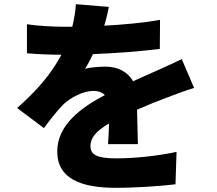

<svg xmlns="http://www.w3.org/2000/svg" viewBox="-20 -839 1040 919"><path d="M640 -149C639 -193 637 -260 636 -314C688 -337 736 -356 774 -370C812 -385 874 -408 909 -418L850 -556C808 -536 767 -517 724 -498C689 -482 657 -469 617 -450C591 -496 543 -520 485 -520C457 -520 407 -516 387 -510C400 -530 413 -554 425 -580C531 -584 652 -593 745 -605L746 -744C663 -729 568 -721 479 -716C490 -753 497 -784 501 -806L343 -819C342 -794 337 -756 326 -711H287C234 -711 158 -715 109 -723V-584C161 -579 233 -577 274 -577C226 -486 156 -405 62 -322L190 -226C224 -271 252 -307 282 -338C316 -371 377 -404 428 -404C447 -404 467 -399 482 -384C372 -326 254 -243 254 -114C254 18 371 60 534 60C632 60 759 51 820 43L825 -112C738 -93 625 -81 537 -81C444 -81 413 -98 413 -140C413 -180 440 -212 502 -248C501 -211 499 -174 497 -149Z"/></svg>

Font: Noto Sans CJK JP Black
Style: Regular
Weight: 900
Designer: Ryoko NISHIZUKA (kana & ideographs); Paul D. Hunt (Latin, Greek & Cyrillic); Wenlong ZHANG (bopomofo); Sandoll Communica
Foundry: Adobe Systems Incorporated
Version: Version 1.004;PS 1.004;hotconv 1.0.82;makeotf.lib2.5.63406